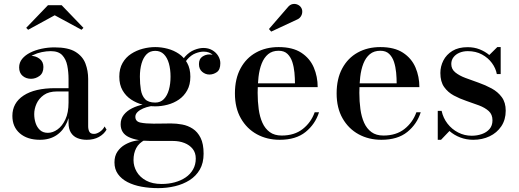

<svg xmlns="http://www.w3.org/2000/svg" viewBox="-20 -713 2682 993"><path d="M428.5 10Q402.5 10 381 1.5Q359.5 -7 347 -26.5Q334.5 -46 334.5 -78V-304.5Q334.5 -340.5 328 -373.5Q321.5 -406.5 302 -427.5Q282.5 -448.5 242.5 -448.5Q220.5 -448.5 196.2 -443.5Q172 -438.5 151 -428.2Q130 -418 116.8 -402.2Q103.5 -386.5 103.5 -364.5H80Q80 -391.5 98.8 -407.8Q117.5 -424 140.5 -424Q165 -424 184.8 -409Q204.5 -394 204.5 -366.5Q204.5 -335 184.2 -320.2Q164 -305.5 140.5 -305.5Q114.5 -305.5 96.8 -320.8Q79 -336 79 -364.5Q79 -389.5 94.5 -408.5Q110 -427.5 136.2 -440.8Q162.5 -454 195.2 -461Q228 -468 262 -468Q333 -468 370.5 -444.8Q408 -421.5 422 -384.2Q436 -347 436 -304.5V-60Q436 -43.5 442 -32Q448 -20.5 466.5 -20.5Q479.5 -20.5 495.8 -31Q512 -41.5 521 -59L531 -42.5Q517.5 -19 491.2 -4.5Q465 10 428.5 10ZM186.5 10Q121.5 10 82.8 -23.2Q44 -56.5 44 -113.5Q44 -180.5 101.8 -218.8Q159.5 -257 266 -257H381V-240H275Q232.5 -240 206.8 -221.8Q181 -203.5 169 -176.8Q157 -150 157 -123Q157 -98.5 164.2 -76.5Q171.5 -54.5 187 -40.2Q202.5 -26 227.5 -26Q253 -26 277.5 -43.5Q302 -61 318.2 -95.5Q334.5 -130 334.5 -182.5H346Q346 -125.5 327.2 -82Q308.5 -38.5 273 -14.2Q237.5 10 186.5 10ZM125.5 -559 115.5 -569 228 -686H299L411.5 -569L401.5 -559L263 -634Z M798.5 260Q752.5 260 711.8 252.5Q671 245 639.5 228.8Q608 212.5 590 187.2Q572 162 572 127Q572 93.5 587.5 71Q603 48.5 626.2 35.2Q649.5 22 673.5 16.5Q697.5 11 714.5 11H729Q698.5 26.5 684.5 53Q670.5 79.5 670.5 115Q670.5 147 687 175.2Q703.5 203.5 735.8 221Q768 238.5 816 238.5Q852 238.5 884 229.8Q916 221 940.2 204.5Q964.5 188 978.5 163.2Q992.5 138.5 992.5 107Q992.5 77 976.5 57Q960.5 37 933.8 26.5Q907 16 874.5 16Q864 16 840.2 16Q816.5 16 793 16Q769.5 16 758.5 16Q688 16 646 -4Q604 -24 604 -70.5Q604 -98.5 620 -119Q636 -139.5 663 -153Q690 -166.5 723.5 -173.2Q757 -180 792.5 -180L791.5 -167Q776 -167 756.8 -163.2Q737.5 -159.5 720 -152Q702.5 -144.5 691.2 -133.5Q680 -122.5 680 -109Q680 -84.5 706.5 -79Q733 -73.5 774 -73.5Q791.5 -73.5 806.8 -73.8Q822 -74 836.5 -74.2Q851 -74.5 865 -74.5Q893 -74.5 922.5 -69Q952 -63.5 977 -47.2Q1002 -31 1017.5 0Q1033 31 1033 82Q1033 130 1013.5 163.8Q994 197.5 960.5 218.8Q927 240 885 250Q843 260 798.5 260ZM783 -163Q751 -163 718.5 -171.5Q686 -180 658.2 -198.2Q630.5 -216.5 613.8 -245.8Q597 -275 597 -316.5Q597 -358 613.8 -387.2Q630.5 -416.5 658.2 -434.5Q686 -452.5 718.5 -461Q751 -469.5 783 -469.5Q814.5 -469.5 846.8 -461Q879 -452.5 905.5 -434.5Q932 -416.5 948.2 -387.2Q964.5 -358 964.5 -316.5Q964.5 -275 948.2 -245.8Q932 -216.5 905.5 -198.2Q879 -180 846.8 -171.5Q814.5 -163 783 -163ZM783 -182.5Q810 -182.5 827.5 -200.5Q845 -218.5 853.5 -248.8Q862 -279 862 -316.5Q862 -354.5 853.5 -384.8Q845 -415 827.5 -432.5Q810 -450 783 -450Q755.5 -450 738.2 -432.5Q721 -415 712.2 -384.8Q703.5 -354.5 703.5 -316.5Q703.5 -279 708.5 -248.8Q713.5 -218.5 730.2 -200.5Q747 -182.5 783 -182.5ZM1063 -327.5Q1042.5 -327.5 1025.8 -341.5Q1009 -355.5 1009 -381.5Q1009 -408 1026.2 -419.8Q1043.5 -431.5 1063 -431.5Q1082.5 -431.5 1100.5 -419.8Q1118.5 -408 1118.5 -386H1099.5Q1099.5 -408.5 1082 -427.2Q1064.5 -446 1033 -446Q1014 -446 991.2 -437.2Q968.5 -428.5 948.5 -405.8Q928.5 -383 918.5 -341.5L904.5 -351.5Q914.5 -395 936.8 -419.8Q959 -444.5 984.8 -454.8Q1010.5 -465 1031.5 -465Q1058 -465 1077.8 -453.5Q1097.5 -442 1108.5 -423.8Q1119.5 -405.5 1119.5 -386Q1119.5 -352.5 1101.5 -340Q1083.5 -327.5 1063 -327.5Z M1426.5 10Q1361 10 1308.8 -18.5Q1256.5 -47 1225.8 -100.8Q1195 -154.5 1195 -230Q1195 -305.5 1224 -359.2Q1253 -413 1304 -441.2Q1355 -469.5 1421 -469.5Q1493.5 -469.5 1538 -440.5Q1582.5 -411.5 1602.8 -364.2Q1623 -317 1623 -262.5H1262.5V-282H1505.5Q1505.5 -308.5 1502.8 -337.8Q1500 -367 1491.8 -392.5Q1483.5 -418 1466.8 -434.2Q1450 -450.5 1421 -450.5Q1388 -450.5 1366.8 -432.8Q1345.5 -415 1333.5 -384.5Q1321.5 -354 1317 -315Q1312.5 -276 1312.5 -233Q1312.5 -188.5 1318 -148.5Q1323.5 -108.5 1337.2 -78Q1351 -47.5 1375.2 -29.8Q1399.5 -12 1437 -12Q1503 -12 1546 -46Q1589 -80 1607.5 -132.5H1630Q1610.5 -71 1560.5 -30.5Q1510.5 10 1426.5 10ZM1382.5 -549.5 1371 -563 1468 -675Q1479 -689 1493 -691.8Q1507 -694.5 1519.2 -689Q1531.5 -683.5 1537.5 -673.5Q1544 -663.5 1543.2 -650.5Q1542.5 -637.5 1535.2 -627Q1528 -616.5 1515.5 -611.5Z M1952.5 10Q1887 10 1834.8 -18.5Q1782.5 -47 1751.8 -100.8Q1721 -154.5 1721 -230Q1721 -305.5 1750 -359.2Q1779 -413 1830 -441.2Q1881 -469.5 1947 -469.5Q2019.5 -469.5 2064 -440.5Q2108.5 -411.5 2128.8 -364.2Q2149 -317 2149 -262.5H1788.5V-282H2031.5Q2031.5 -308.5 2028.8 -337.8Q2026 -367 2017.8 -392.5Q2009.5 -418 1992.8 -434.2Q1976 -450.5 1947 -450.5Q1914 -450.5 1892.8 -432.8Q1871.5 -415 1859.5 -384.5Q1847.5 -354 1843 -315Q1838.5 -276 1838.5 -233Q1838.5 -188.5 1844 -148.5Q1849.5 -108.5 1863.2 -78Q1877 -47.5 1901.2 -29.8Q1925.5 -12 1963 -12Q2029 -12 2072 -46Q2115 -80 2133.5 -132.5H2156Q2136.5 -71 2086.5 -30.5Q2036.5 10 1952.5 10Z M2244 10V-139.5H2264Q2272 -102.5 2294.5 -73.5Q2317 -44.5 2349.5 -27.8Q2382 -11 2419.5 -11Q2448 -11 2472.5 -19.8Q2497 -28.5 2512 -46Q2527 -63.5 2527 -91Q2527 -121 2507.8 -138.5Q2488.5 -156 2457.5 -167.8Q2426.5 -179.5 2392.2 -191Q2358 -202.5 2327.2 -219Q2296.5 -235.5 2277 -263Q2257.5 -290.5 2257.5 -335.5Q2257.5 -369.5 2273 -400Q2288.5 -430.5 2319.8 -449.8Q2351 -469 2398.5 -469Q2432.5 -469 2460.8 -457.8Q2489 -446.5 2510.5 -428.5L2552 -469.5H2569.5V-330H2549.5Q2544 -360 2524.2 -387Q2504.5 -414 2472.8 -431.2Q2441 -448.5 2399.5 -448.5Q2376 -448.5 2356.8 -440.5Q2337.5 -432.5 2325.8 -417.5Q2314 -402.5 2314 -382Q2314 -355.5 2334.5 -338.8Q2355 -322 2387 -310Q2419 -298 2454.8 -285.5Q2490.5 -273 2522.8 -255.5Q2555 -238 2575.2 -210.5Q2595.5 -183 2595.5 -140.5Q2595.5 -94 2572.8 -60Q2550 -26 2512 -8Q2474 10 2427.5 10Q2392 10 2360.5 -2Q2329 -14 2304.5 -35.5L2261 10Z"/></svg>

Font: Bodoni Moda 11pt Medium
Style: Regular
Weight: 500
Designer: Owen Earl
Foundry: indestructible type
Version: Version 2.004